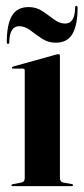

<svg xmlns="http://www.w3.org/2000/svg" viewBox="-20 -632 284 652"><path d="M183.5 -442V-27.5Q183.5 -14 195.5 -12L223 -7Q228 -6.5 228 -3Q228 0 224 0H22.5Q18.5 0 18.5 -3Q18.5 -5.5 23.5 -6.5L52 -12Q64 -14 64 -27V-392.5Q64 -399 57.5 -399H25Q20.5 -399 20.5 -402.5Q20.5 -404.5 24.5 -406L168 -446Q175 -448 178 -448Q183.5 -448 183.5 -442ZM169 -487Q143 -487 122.2 -501Q101.5 -515 83 -529Q64.5 -543 45.5 -543Q12.5 -543 11.5 -489Q11.5 -483 7.5 -483Q3 -483 3 -489Q3 -547.5 20.2 -577.8Q37.5 -608 77.5 -608Q103.5 -608 124.2 -594Q145 -580 163.5 -566Q182 -552 201 -552Q234.5 -552 235 -606Q235 -612 239.5 -612Q243.5 -612 243.5 -606Q243.5 -547.5 226.2 -517.2Q209 -487 169 -487Z"/></svg>

Font: Fraunces 144pt S000 SemiBold
Style: Regular
Weight: 600
Version: Version 1.000; ttfautohint (v1.8.3)